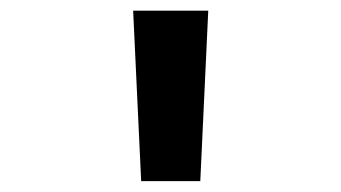

<svg xmlns="http://www.w3.org/2000/svg" viewBox="-20 -713 626 352"><path d="M238.8 -380.9H347.2L361.8 -693.4H224.1Z"/></svg>

Font: Cascadia Code PL SemiBold
Style: Regular
Weight: 600
Monospace: yes
Designer: Aaron Bell
Foundry: Saja Typeworks
Version: Version 2404.023